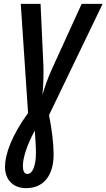

<svg xmlns="http://www.w3.org/2000/svg" viewBox="-20 -734 554 999"><path d="M116 245C207 245 259 179 259 69C259 16 250 -62 235 -135L514 -714H405L248 -370C226 -320 211 -277 201 -240C206 -292 207 -354 206 -389L191 -714H88L126 -146C40 -28 6 70 6 134C6 200 47 245 116 245ZM123 171C106 171 99 155 99 130C99 88 120 20 161 -54C163 -21 167 23 167 62C167 124 151 171 123 171Z"/></svg>

Font: Noto Sans UI Condensed Medium
Style: Italic
Weight: 500
Width: 3
Italic angle: -12°
Designer: Monotype Design Team
Foundry: Monotype Imaging Inc.
Version: Version 1.901